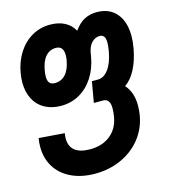

<svg xmlns="http://www.w3.org/2000/svg" viewBox="-114 -648 833 949"><g transform="rotate(-15 302.5 -173.0)"><path d="M27 14Q27 -10.5 31 -31L162 -21Q159.5 -5 159.5 6Q159.5 46.5 185.5 67.5Q211.5 88.5 263.5 88.5Q325.5 88.5 366.5 55.8Q407.5 23 417.5 -33.5Q422 -59 422 -77.5Q422 -103.5 413.2 -115.8Q404.5 -128 386.5 -128H339.5L358 -234.5H389.5Q420 -234.5 443.5 -266.8Q467 -299 477 -355.5Q481.5 -382 481.5 -398Q481.5 -421 474 -430.8Q466.5 -440.5 452 -440.5Q431 -440.5 413 -423.5Q395 -406.5 388.5 -371.5L385 -350.5Q374.5 -292.5 346 -248.5Q317.5 -204.5 275 -180.2Q232.5 -156 181 -156Q132.5 -156 97 -175.8Q61.5 -195.5 42.8 -231.8Q24 -268 24 -316.5Q24 -340 28.5 -365.5Q38.5 -422.5 66.8 -466.2Q95 -510 137.2 -534Q179.5 -558 229 -558Q273 -558 304.5 -541.5Q336 -525 352.5 -494Q376.5 -528 404.8 -543Q433 -558 468.5 -558Q533 -558 569 -515.8Q605 -473.5 605 -400Q605 -371.5 599 -338.5Q588 -277.5 565 -233.5Q542 -189.5 510 -168.5Q547 -128 547 -60.5Q547 -33 542.5 -8.5Q531 56.5 491 106.5Q451 156.5 389.8 184Q328.5 211.5 256.5 211.5Q186.5 211.5 134.5 186.5Q82.5 161.5 54.8 116.8Q27 72 27 14ZM264 -365.5Q266.5 -378 266.5 -392.5Q266.5 -439.5 228 -439.5Q196.5 -439.5 175.5 -416Q154.5 -392.5 146.5 -345.5Q143.5 -328.5 143.5 -315.5Q143.5 -293.5 152.2 -283Q161 -272.5 179.5 -272.5Q212 -272.5 234 -296.2Q256 -320 264 -365.5Z"/></g></svg>

Font: JuliaMono ExtraBold
Style: Italic
Weight: 800
Italic angle: -9°
Monospace: yes
Designer: cormullion
Foundry: corm
Version: Version 0.057; ttfautohint (v1.8.4)